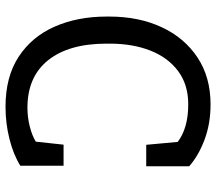

<svg xmlns="http://www.w3.org/2000/svg" viewBox="-63 -698 771 685"><g transform="rotate(90 322.5 -355.5)"><path d="M360.8 10.3Q253.9 10.3 182.4 -36.6Q110.8 -83.5 75 -165Q39.1 -246.6 39.1 -350.1V-360.4Q39.1 -464.8 76.7 -546.1Q114.3 -627.4 184.6 -674.3Q254.9 -721.2 352.5 -721.2Q421.4 -721.2 478.5 -699.7Q535.6 -678.2 573.2 -645V-491.7H496.6L486.3 -604Q437 -641.6 352.1 -641.6Q282.2 -641.6 233.9 -605.7Q185.5 -569.8 160.6 -506.8Q135.7 -443.8 135.7 -361.3V-350.1Q135.7 -215.8 194.8 -141.8Q253.9 -67.9 364.3 -67.9Q398.4 -67.9 431.2 -76.2Q463.9 -84.5 485.4 -97.7L496.1 -196.8H571.3V-42.5Q531.2 -17.6 475.6 -3.7Q419.9 10.3 360.8 10.3Z"/></g></svg>

Font: Roboto Slab
Style: Regular
Weight: 400
Designer: Google
Version: Version 2.000; ttfautohint (v1.8.1.43-b0c9)